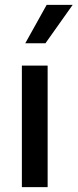

<svg xmlns="http://www.w3.org/2000/svg" viewBox="-20 -770 319 790"><path d="M172 -750 84 -592H167L279 -750ZM70 -500V0H176V-500Z"/></svg>

Font: Oakes Medium
Style: Regular
Weight: 500
Designer: Samuel Oakes
Foundry: Samuel Oakes
Version: Version 1.003;PS 001.003;hotconv 1.0.88;makeotf.lib2.5.64775